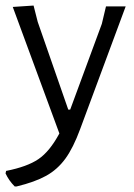

<svg xmlns="http://www.w3.org/2000/svg" viewBox="-37 -481 484 692"><path d="M99 -402 209 -86H216L330 -395L345 -458H416L252 -16Q227 52 198.5 91Q170 130 129.5 152.5Q89 175 23 191H16Q-5 170 -17 144L-15 135Q61 120 101.5 92.5Q142 65 177 0L9 -456L84 -461Z"/></svg>

Font: Alegreya Sans
Style: Regular
Weight: 400
Designer: Juan Pablo del Peral
Foundry: Huerta Tipografica
Version: Version 2.008; ttfautohint (v1.6)